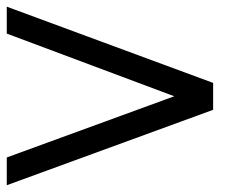

<svg xmlns="http://www.w3.org/2000/svg" viewBox="-20 -547 698 567"><path d="M0 -527.3 609.4 -302.2V-222.7L0 0V-82L494.6 -262.7L0 -447.8Z"/></svg>

Font: Kadhim
Style: Regular
Weight: 400
Designer: Developer/ Husham Jawad
Version: Version 1.00;December 29, 2020;FontCreator 13.0.0.2683 32-bi